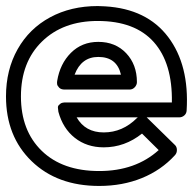

<svg xmlns="http://www.w3.org/2000/svg" viewBox="-22 -590 644 641"><path d="M-2 -268.1Q-2 -356.9 36.9 -425.8Q75.7 -494.6 145.3 -532.2Q214.8 -569.8 304.2 -569.8Q308.6 -569.8 316.9 -569.3Q325.2 -568.8 329.1 -568.8Q468.3 -560.5 539.3 -466.6Q610.4 -372.6 601.1 -221.2Q600.6 -210.9 593.3 -204.6Q585.9 -198.2 576.2 -198.2H467.8L470.2 -195.8L561 -106.9Q568.4 -100.6 568.6 -89.8Q568.8 -79.1 562 -71.8Q516.6 -22 451.9 4.4Q387.2 30.8 309.1 30.8Q168.9 30.8 83.5 -52Q-2 -134.8 -2 -268.1ZM47.9 -268.1Q47.9 -153.8 117.4 -86.4Q187 -19 309.1 -19Q430.2 -19 507.8 -88.9L452.1 -144Q394.5 -98.1 324.2 -98.1Q268.1 -98.1 228 -129.6Q188 -161.1 172.9 -216.8Q171.9 -224.6 171.4 -230.2Q170.9 -235.8 174.6 -239.3Q178.2 -242.7 180.4 -244.4Q182.6 -246.1 187.3 -247.1Q191.9 -248 193.4 -248Q194.8 -248 196.8 -248H551.8Q554.2 -378.9 491.5 -449.5Q428.7 -520 304.2 -520Q188.5 -520 118.2 -451.4Q47.9 -382.8 47.9 -268.1ZM168.9 -319.8Q178.2 -377 214.8 -413.6Q251.5 -450.2 306.2 -450.2Q363.3 -450.2 399.2 -412.4Q435.1 -374.5 435.1 -315.9Q435.1 -306.6 428 -298.8Q420.9 -291 410.2 -291H193.8Q181.6 -291 175.5 -297.4Q169.4 -303.7 168.7 -309.1Q168 -314.5 168.9 -319.8ZM227.1 -340.8H381.8Q368.2 -399.9 306.2 -399.9Q249.5 -399.9 227.1 -340.8ZM233.9 -198.2Q262.7 -147.9 324.2 -147.9Q387.2 -147.9 435.1 -195.8Q435.5 -196.3 436.5 -197Q437.5 -197.8 438 -198.2Z"/></svg>

Font: Trueno Bold Outline
Style: Regular
Weight: 700
Width: 6
Designer: Julieta Ulanovsky
Foundry: Julieta Ulanovsky
Version: Version 3.001b | FøM Fix